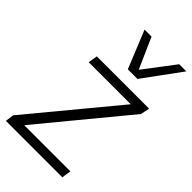

<svg xmlns="http://www.w3.org/2000/svg" viewBox="-243 -862 933 933"><g transform="rotate(45 224.0 -395.0)"><path d="M-1 0 5 -44 371 -486H82L90 -534H449L440 -488L77 -48H394L387 0ZM449 -790 307 -596H241L162 -790H210L280 -632L400 -790Z"/></g></svg>

Font: Georama ExtraCondensed Thin Light
Style: Italic
Weight: 300
Italic angle: -9°
Version: Version 1.001